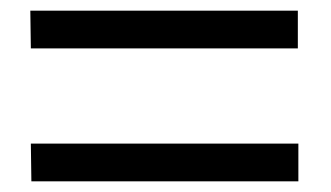

<svg xmlns="http://www.w3.org/2000/svg" viewBox="-20 -541 622 361"><path d="M39 -200H541V-271H38ZM38 -450H540V-521H37Z"/></svg>

Font: GenEiGothic-pro-Regular
Style: Regular
Weight: 400
Designer: Ryoko NISHIZUKA (kana & ideographs); Paul D. Hunt (Latin, Greek & Cyrillic); Wenlong ZHANG (bopomofo); Sandoll Communica
Foundry: Adobe Systems Incorporated; o_tamon
Version: Version 1.000.140830